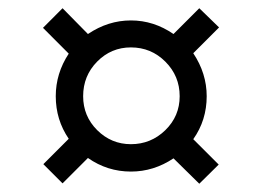

<svg xmlns="http://www.w3.org/2000/svg" viewBox="-20 -588 640 469"><path d="M147.9 -457 85 -520 132.8 -567.9 194.8 -504.9Q244.1 -538.1 299.8 -538.1Q355.5 -538.1 403.8 -504.9L466.8 -567.9L515.1 -521L452.1 -458Q484.9 -408.7 484.9 -353Q484.9 -294.4 452.1 -248L514.2 -186L466.8 -139.2L403.8 -201.2Q355.5 -168.9 299.8 -168.9Q242.2 -168.9 194.8 -202.1L132.8 -140.1L85.9 -187L147.9 -249Q116.2 -295.4 116.2 -353Q116.2 -408.7 147.9 -457ZM299.8 -235.8Q348.6 -235.8 383.8 -270Q418.9 -304.2 418.9 -353Q418.9 -402.3 384 -437.3Q349.1 -472.2 299.8 -472.2Q251.5 -472.2 217.3 -437.5Q183.1 -402.8 183.1 -353Q183.1 -304.2 217.5 -270Q252 -235.8 299.8 -235.8Z"/></svg>

Font: Droid Sans Mono
Style: Regular
Weight: 400
Monospace: yes
Version: Version 1.00 build 112